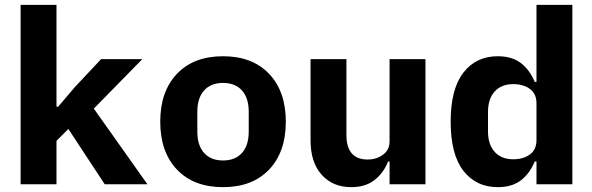

<svg xmlns="http://www.w3.org/2000/svg" viewBox="-20 -760 2440 792"><path d="M65 -740H213V-320H220L289 -401L397 -516H567L367 -312L588 0H412L262 -228L213 -179V0H65Z M641 -258Q641 -383 710 -455.5Q779 -528 900 -528Q1021 -528 1090 -455.5Q1159 -383 1159 -258Q1159 -133 1090 -60.5Q1021 12 900 12Q779 12 710 -60.5Q641 -133 641 -258ZM1006 -217V-299Q1006 -356 978 -387Q950 -418 900 -418Q850 -418 822 -387Q794 -356 794 -299V-217Q794 -160 822 -129Q850 -98 900 -98Q950 -98 978 -129Q1006 -160 1006 -217Z M1587 -94H1581Q1562 -46 1524.5 -17Q1487 12 1429 12Q1353 12 1307 -39Q1261 -90 1261 -182V-516H1409V-202Q1409 -153 1431 -127.5Q1453 -102 1496 -102Q1533 -102 1560 -122Q1587 -142 1587 -177V-516H1735V0H1587Z M2193 -94H2186Q2165 -44 2128.5 -16Q2092 12 2033 12Q1944 12 1891.5 -55.5Q1839 -123 1839 -258Q1839 -393 1891.5 -460.5Q1944 -528 2033 -528Q2092 -528 2128.5 -500Q2165 -472 2186 -422H2193V-740H2341V0H2193ZM2193 -182V-334Q2193 -373 2166 -393Q2139 -413 2097 -413Q2048 -413 2020.5 -382.5Q1993 -352 1993 -298V-218Q1993 -164 2020.5 -133.5Q2048 -103 2097 -103Q2139 -103 2166 -123Q2193 -143 2193 -182Z"/></svg>

Font: iA Writer Duo S
Style: Bold
Weight: 700
Designer: Mike Abbink, Paul van der Laan, Pieter van Rosmalen, Oliver Reichenstein
Foundry: Bold Monday and Information Architects Inc.
Version: Version 2.000